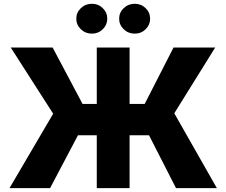

<svg xmlns="http://www.w3.org/2000/svg" viewBox="-20 -973 1171 993"><path d="M650.2 -727.3V-435.4H728.3L877.5 -727.3H1093L881.4 -387.1L1101.6 0H890.3L750.7 -273.4H650.2V0H480.5V-273.4H383.2L239 0H29.1L255 -384.9L35.5 -727.3H252.1L407 -435.4H480.5V-727.3ZM455.3 -799Q421.9 -799 398.3 -821.7Q374.6 -844.5 374.6 -876.1Q374.6 -908.4 398.3 -930.9Q421.9 -953.5 455.3 -953.5Q488.3 -953.5 511.5 -930.9Q534.8 -908.4 534.8 -876.1Q534.8 -844.5 511.5 -821.7Q488.3 -799 455.3 -799ZM676.8 -799Q643.5 -799 619.9 -821.7Q596.2 -844.5 596.2 -876.1Q596.2 -908.4 619.9 -930.9Q643.5 -953.5 676.8 -953.5Q709.9 -953.5 733.1 -930.9Q756.4 -908.4 756.4 -876.1Q756.4 -844.5 733.1 -821.7Q709.9 -799 676.8 -799Z"/></svg>

Font: Inter UI Extra Bold
Style: Regular
Weight: 800
Designer: Rasmus Andersson
Foundry: rsms
Version: 3.2;8d6f07862